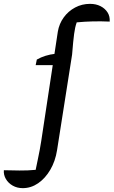

<svg xmlns="http://www.w3.org/2000/svg" viewBox="-144 -769 590 996"><path d="M-26 207Q-55 207 -78 194Q-101 181 -113.5 159.5Q-126 138 -124 114Q-87 115 -43.5 115.5Q0 116 41 112Q48 78 53 54Q58 30 62 9Q66 -12 70 -38L156 -605Q163 -646 186.5 -678.5Q210 -711 245.5 -730Q281 -749 323 -749Q354 -749 377.5 -737Q401 -725 414 -704.5Q427 -684 425 -657Q336 -661 254 -653Q249 -639 246 -625Q243 -611 240.5 -593Q238 -575 235.5 -549Q233 -523 230 -486L152 10Q143 67 117 111.5Q91 156 54 181.5Q17 207 -26 207ZM176 -431H41L47 -460Q68 -472 92 -479.5Q116 -487 143 -490H184Z"/></svg>

Font: Piazzolla Thin SemiBold
Style: Italic
Weight: 600
Italic angle: -11.3°
Version: Version 2.005